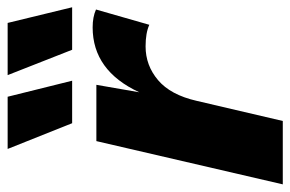

<svg xmlns="http://www.w3.org/2000/svg" viewBox="-152 -626 778 515"><g transform="rotate(-90 237.5 -369.0)"><path d="M278 -565H164L95 -738H235ZM475 -565H361L293 -738H433ZM247 -385Q305 -510 421 -510Q449 -510 469 -501L428 -358Q406 -368 370 -368Q319 -368 279.5 -334.5Q240 -301 224 -231L170 0H0L116 -500H267Z"/></g></svg>

Font: Elaine Sans
Style: Bold Italic
Weight: 700
Italic angle: -13°
Designer: Wei Huang
Foundry: Wei Huang
Version: Version 2.001;December 24, 2019;FontCreator 12.0.0.2547 64-b